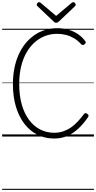

<svg xmlns="http://www.w3.org/2000/svg" viewBox="-20 -1279 900 1799"><path d="M488 19Q402 19 331 -16.5Q260 -52 208.5 -119Q157 -186 129 -280Q101 -374 101 -491Q101 -569 114.5 -638Q128 -707 154 -765.5Q180 -824 217 -870Q254 -916 300.5 -948.5Q347 -981 401.5 -998Q456 -1015 517 -1015Q567 -1015 614.5 -1002.5Q662 -990 703.5 -964Q745 -938 777 -896Q785 -886 783.5 -879.5Q782 -873 773 -865Q764 -857 756 -857Q748 -857 739 -866Q710 -899 674.5 -920Q639 -941 599.5 -951.5Q560 -962 516 -962Q464 -962 417.5 -947Q371 -932 331.5 -903.5Q292 -875 260 -834Q228 -793 205.5 -740.5Q183 -688 171.5 -625.5Q160 -563 160 -491Q160 -384 184 -299.5Q208 -215 252 -156Q296 -97 356 -66Q416 -35 488 -35Q535 -35 574.5 -49Q614 -63 648 -87Q682 -111 710.5 -142.5Q739 -174 765 -208Q772 -218 780 -219Q788 -220 798 -212Q809 -204 810 -197Q811 -190 804 -180Q763 -120 715 -75Q667 -30 611 -5.5Q555 19 488 19ZM667 -1259Q674 -1259 681.5 -1251.5Q689 -1244 689 -1235Q689 -1232 688 -1229Q687 -1226 684 -1222L532 -1078Q526 -1073 521 -1069.5Q516 -1066 506 -1066Q497 -1066 492 -1069.5Q487 -1073 482 -1078L329 -1223Q326 -1227 325 -1230Q324 -1233 324 -1235Q324 -1244 331.5 -1251.5Q339 -1259 347 -1259Q351 -1259 355 -1256.5Q359 -1254 363 -1251L506 -1130L650 -1251Q654 -1254 658 -1256.5Q662 -1259 667 -1259ZM0 490H860V500H0ZM0 -20H860V0H0ZM0 -505H860V-500H0ZM0 -1010H860V-1000H0Z"/></svg>

Font: Playwrite PE Guides
Style: Regular
Weight: 400
Designer: Veronika Burian, José Scaglione
Foundry: TypeTogether
Version: Version 1.003